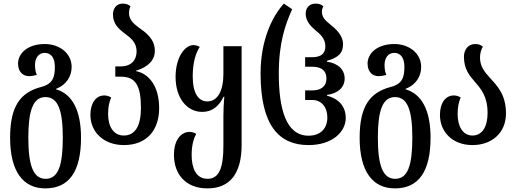

<svg xmlns="http://www.w3.org/2000/svg" viewBox="-20 -792 2864 1064"><path d="M231 252C361 252 429 161 429 -29C429 -181 380 -271 291 -297V-300C351 -323 377 -372 377 -421C377 -496 311 -548 228 -548C133 -548 80 -496 80 -440C80 -392 109 -370 140 -370C156 -370 171 -373 184 -377C179 -388 174 -405 174 -432C174 -469 193 -499 228 -499C263 -499 284 -471 284 -422C284 -366 274 -327 208 -310C94 -280 36 -205 36 -29C36 161 110 252 231 252ZM233 199C163 199 137 122 137 -29C137 -177 162 -254 232 -254C303 -254 328 -177 328 -29C328 122 304 199 233 199Z M667 12C792 12 862 -70 862 -192C862 -317 803 -385 733 -398V-400C803 -421 838 -460 838 -510C838 -577 789 -611 747 -641C718 -662 695 -685 695 -719C695 -732 697 -744 703 -757C693 -766 681 -772 660 -772C622 -772 606 -741 606 -712C606 -660 637 -632 672 -606C707 -580 737 -555 737 -507C737 -461 709 -424 649 -424H619V-367H651C730 -367 761 -319 761 -194C761 -96 730 -41 666 -41C609 -41 579 -91 579 -160C579 -198 585 -226 596 -252C582 -260 570 -263 558 -263C510 -263 481 -219 481 -155C481 -60 555 12 667 12Z M1130 252C1253 252 1319 171 1319 11V-536H1218V-382C1218 -289 1186 -230 1129 -230C1081 -230 1048 -273 1048 -369C1048 -446 1065 -499 1087 -532C1074 -539 1065 -542 1051 -542C1006 -542 953 -477 953 -366C953 -247 1017 -172 1100 -172C1161 -172 1196 -209 1219 -256H1223C1220 -221 1218 -186 1218 -151V16C1218 141 1193 199 1130 199C1066 199 1042 139 1042 67C1042 11 1054 -25 1067 -50C1057 -57 1044 -61 1030 -61C989 -61 944 -24 944 67C944 169 1005 252 1130 252Z M1690 12C1821 12 1896 -61 1896 -138C1896 -205 1854 -246 1792 -262V-266C1853 -274 1890 -308 1890 -357C1890 -406 1853 -442 1792 -450V-455C1848 -471 1881 -493 1881 -547C1881 -597 1840 -633 1807 -659C1782 -679 1764 -698 1764 -726C1764 -737 1766 -746 1772 -757C1762 -766 1750 -772 1729 -772C1690 -772 1674 -744 1674 -716C1674 -678 1699 -649 1725 -627C1755 -603 1783 -578 1783 -535C1783 -497 1761 -475 1710 -475H1671V-422H1711C1762 -422 1789 -400 1789 -357C1789 -316 1762 -291 1710 -291H1671V-238H1710C1761 -238 1794 -199 1794 -141C1794 -79 1755 -40 1690 -40C1564 -40 1525 -191 1525 -384C1525 -559 1562 -657 1599 -741L1553 -772C1491 -704 1424 -573 1424 -385C1424 -95 1527 12 1690 12Z M2168 252C2298 252 2366 161 2366 -29C2366 -181 2317 -271 2228 -297V-300C2288 -323 2314 -372 2314 -421C2314 -496 2248 -548 2165 -548C2070 -548 2017 -496 2017 -440C2017 -392 2046 -370 2077 -370C2093 -370 2108 -373 2121 -377C2116 -388 2111 -405 2111 -432C2111 -469 2130 -499 2165 -499C2200 -499 2221 -471 2221 -422C2221 -366 2211 -327 2145 -310C2031 -280 1973 -205 1973 -29C1973 161 2047 252 2168 252ZM2170 199C2100 199 2074 122 2074 -29C2074 -177 2099 -254 2169 -254C2240 -254 2265 -177 2265 -29C2265 122 2241 199 2170 199Z M2598 12C2702 12 2784 -52 2784 -164C2784 -270 2733 -319 2692 -364C2664 -395 2640 -425 2640 -474C2640 -496 2647 -520 2656 -533C2646 -542 2634 -548 2613 -548C2575 -548 2551 -517 2551 -478C2551 -409 2581 -374 2612 -338C2647 -298 2682 -256 2682 -166C2682 -89 2652 -41 2598 -41C2545 -41 2516 -91 2516 -160C2516 -198 2522 -226 2533 -252C2519 -260 2507 -263 2495 -263C2447 -263 2418 -219 2418 -155C2418 -60 2489 12 2598 12Z"/></svg>

Font: Noto Serif Georgian ExtraCondensed Medium
Style: Regular
Weight: 500
Width: 2
Designer: Monotype Design Team, Akaki Razmadze
Foundry: Google LLC
Version: Version 2.003